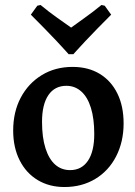

<svg xmlns="http://www.w3.org/2000/svg" viewBox="-20 -740 542 772"><path d="M239 12Q178 12 131.5 -16Q85 -44 59 -95.5Q33 -147 33 -215Q33 -290 63.5 -347.5Q94 -405 148 -438Q202 -471 272 -471Q335 -471 381 -443Q427 -415 452 -364Q477 -313 477 -244Q477 -170 447 -111.5Q417 -53 363 -20.5Q309 12 239 12ZM262 -56Q308 -56 333.5 -93.5Q359 -131 359 -201Q359 -263 345.5 -306.5Q332 -350 306.5 -372.5Q281 -395 247 -395Q200 -395 174.5 -357.5Q149 -320 149 -250Q149 -187 163 -143.5Q177 -100 202 -78Q227 -56 262 -56ZM256 -522Q256 -522 243 -536.5Q230 -551 207.5 -575Q185 -599 158 -626.5Q131 -654 104 -681L130 -717L143 -720Q178 -691 211.5 -667.5Q245 -644 266 -629Q286 -644 320 -668Q354 -692 388 -720L401 -717L427 -681Q400 -654 373 -626.5Q346 -599 323.5 -575Q301 -551 288 -536.5Q275 -522 275 -522Z"/></svg>

Font: Alegreya SemiBold
Style: Regular
Weight: 600
Designer: Juan Pablo del Peral
Foundry: Huerta Tipografica
Version: Version 2.009